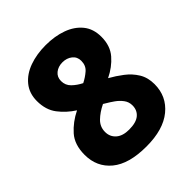

<svg xmlns="http://www.w3.org/2000/svg" viewBox="-203 -848 984 984"><g transform="rotate(-45 289.0 -356.5)"><path d="M290 -723Q356 -723 408.5 -704Q461 -685 492 -647Q523 -609 523 -551Q523 -486 487 -444.5Q451 -403 397 -377Q433 -357 467 -331Q501 -305 522.5 -270Q544 -235 544 -187Q544 -99 477.5 -44.5Q411 10 289 10Q162 10 98 -43Q34 -96 34 -184Q34 -258 72.5 -301.5Q111 -345 168 -373Q121 -403 88.5 -445.5Q56 -488 56 -552Q56 -608 87.5 -646.5Q119 -685 172 -704Q225 -723 290 -723ZM289 -600Q258 -600 237 -583Q216 -566 216 -537Q216 -506 237.5 -485Q259 -464 289 -449Q317 -463 340 -483Q363 -503 363 -537Q363 -566 341.5 -583Q320 -600 289 -600ZM191 -193Q191 -158 216 -136Q241 -114 287 -114Q338 -114 362.5 -134.5Q387 -155 387 -190Q387 -215 372.5 -234.5Q358 -254 337.5 -268.5Q317 -283 298 -294L285 -302Q244 -282 217.5 -256Q191 -230 191 -193Z"/></g></svg>

Font: Noto Sans Gujarati ExtraBold
Style: Regular
Weight: 800
Designer: Jelle Bosma - Monotype Design Team, Universal Thirst
Foundry: Monotype Imaging Inc.
Version: Version 2.106; ttfautohint (v1.8.4.7-5d5b)